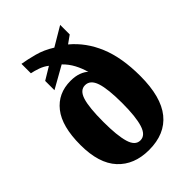

<svg xmlns="http://www.w3.org/2000/svg" viewBox="-223 -866 979 979"><g transform="rotate(-45 266.5 -376.0)"><path d="M264 10Q157 10 95.5 -56.5Q34 -123 34 -256Q34 -390 86.5 -456.5Q139 -523 230 -523Q264 -523 289 -513.5Q314 -504 326 -491Q317 -525 300 -557Q283 -589 257 -614L138 -547V-614L206 -655Q186 -671 160.5 -680Q135 -689 114 -693V-761Q151 -755 198 -742.5Q245 -730 291 -701L394 -762V-693L352 -663Q423 -604 461 -512.5Q499 -421 499 -289Q499 -138 439 -64Q379 10 264 10ZM267 -56Q304 -56 320 -107Q336 -158 336 -256Q336 -358 320 -406.5Q304 -455 266 -455Q230 -455 215 -407.5Q200 -360 200 -256Q200 -158 215 -107Q230 -56 267 -56Z"/></g></svg>

Font: Noto Serif Lao ExtraCondensed Black
Style: Regular
Weight: 900
Width: 2
Designer: Monotype Design Team
Foundry: Monotype Imaging Inc.
Version: Version 2.003; ttfautohint (v1.8.4.7-5d5b)